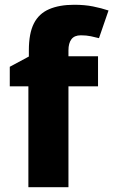

<svg xmlns="http://www.w3.org/2000/svg" viewBox="-20 -785 475 805"><path d="M391 -423H267V0H99V-423H21V-505L101 -548V-574Q101 -645 122 -686.5Q143 -728 186 -746.5Q229 -765 291 -765Q335 -765 370 -758Q405 -751 435 -741L395 -625Q380 -629 361 -633Q342 -637 319 -637Q292 -637 279.5 -620.5Q267 -604 267 -574V-549H391Z"/></svg>

Font: Noto Sans Cham ExtraBold
Style: Regular
Weight: 800
Version: Version 2.002